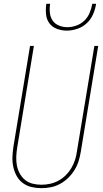

<svg xmlns="http://www.w3.org/2000/svg" viewBox="-20 -975 540 1003"><path d="M196 8Q170 8 144.5 2Q119 -4 99 -19Q79 -34 67 -56Q55 -78 49.5 -103Q44 -128 45 -154.5Q46 -181 50 -208L137 -735H157L70 -205Q66 -181 65 -157.5Q64 -134 68 -111.5Q72 -89 83 -69Q94 -49 111 -35Q128 -21 150.5 -15.5Q173 -10 197 -10Q219 -10 242 -15Q265 -20 286 -31.5Q307 -43 324 -60Q341 -77 353 -97.5Q365 -118 372 -140Q379 -162 382 -185L473 -735H493L402 -182Q398 -157 390.5 -133Q383 -109 369 -86.5Q355 -64 336 -45.5Q317 -27 294 -14.5Q271 -2 246 3Q221 8 196 8ZM329 -815Q302 -815 277 -824.5Q252 -834 237.5 -854Q223 -874 220.5 -901Q218 -928 222 -955H242Q238 -932 240.5 -908.5Q243 -885 255 -867.5Q267 -850 288 -841.5Q309 -833 332 -833Q355 -833 379 -841.5Q403 -850 421 -867.5Q439 -885 448.5 -908.5Q458 -932 462 -955H482Q478 -928 466.5 -901Q455 -874 433.5 -854Q412 -834 384 -824.5Q356 -815 329 -815Z"/></svg>

Font: Iosevka SS18 Thin
Style: Italic
Weight: 100
Italic angle: -9°
Monospace: yes
Designer: Belleve Invis
Foundry: Belleve Invis
Version: Version 25.1.1; ttfautohint (v1.8.4)